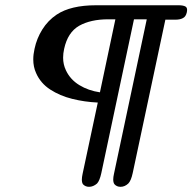

<svg xmlns="http://www.w3.org/2000/svg" viewBox="-20 -721 742 741"><path d="M425.3 -646.5H397.9Q330.1 -646.5 285.6 -621.6Q241.2 -596.2 227.5 -532.2Q223.6 -514.6 223.6 -498.5Q223.6 -472.2 234.4 -449.7Q251 -414.1 286.1 -392.6Q321.3 -371.1 365.7 -364.7ZM618.2 -645 492.2 -53.2Q485.8 -23.4 475.1 -12.7Q461.4 0 445.3 0Q430.7 0 421.9 -9.8Q417 -16.1 417 -28.3Q417 -37.6 419.9 -50.3L546.4 -646.5H497.1L371.1 -53.2Q364.7 -23.4 354.5 -12.7Q339.8 0 323.7 0Q309.6 0 300.3 -9.8Q295.9 -16.1 295.9 -27.8Q295.9 -37.1 298.8 -50.3L357.4 -325.2Q306.2 -327.6 258.8 -339.4Q211.4 -351.1 173.8 -375.5Q136.2 -399.9 119.1 -439.5Q108.4 -462.9 108.4 -491.7Q108.4 -511.2 113.3 -532.7Q121.6 -572.3 143.1 -606.9Q165 -642.1 198.7 -664.6Q252.9 -700.7 350.6 -700.7H669.4Q687 -700.7 695.8 -695.8Q702.1 -691.9 702.1 -682.6Q702.1 -678.7 701.2 -674.3Q697.3 -656.2 685.5 -650.9Q674.8 -645 656.2 -645Z"/></svg>

Font: inglobal
Style: Italic
Weight: 400
Italic angle: -12°
Designer: Andrey Kochetov, Denis Davydov, Evgeny Yurtaev
Foundry: inglobal
Version: Version 1.00 September 25, 2014, initial release